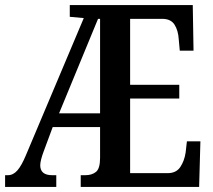

<svg xmlns="http://www.w3.org/2000/svg" viewBox="-21 -734 835 754"><path d="M-1 0V-46H10Q31 -46 47.5 -65Q64 -84 81 -125L308 -663L253 -668V-714H736L739 -535H685L681 -579Q679 -614 664.5 -637Q650 -660 616 -660H490V-401H683V-347H490V-54H637Q671 -54 687 -78Q703 -102 708 -135L713 -179H766L761 0H296V-46H314Q340 -46 356 -59Q372 -72 372 -114V-235H186L150 -138Q144 -122 140.5 -108Q137 -94 137 -85Q137 -46 184 -46H200V0ZM211 -289H372V-660H364Z"/></svg>

Font: Noto Serif Myanmar ExtraCondensed SemiBold
Style: Regular
Weight: 600
Width: 2
Designer: Ben Mitchell and the Monotype Design Team
Foundry: Monotype Imaging Inc.
Version: Version 2.106; ttfautohint (v1.8.4.7-5d5b)